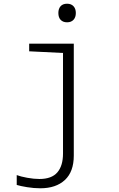

<svg xmlns="http://www.w3.org/2000/svg" viewBox="-20 -767 640 1033"><path d="M341 -647Q319 -647 306.5 -660Q294 -673 294 -697Q294 -720 306 -733.5Q318 -747 341 -747Q363 -747 375.5 -733.5Q388 -720 388 -697Q388 -674 375.5 -660.5Q363 -647 341 -647ZM197 246Q162 246 125.5 240Q89 234 70 228V175Q91 183 126.5 189.5Q162 196 192 196Q258 196 288.5 160.5Q319 125 319 59V-482L137 -491V-532H377V70Q377 157 329 201.5Q281 246 197 246Z"/></svg>

Font: Noto Sans Mono Light
Style: Regular
Weight: 300
Designer: Monotype Design Team
Foundry: Monotype Imaging Inc.
Version: Version 2.014; ttfautohint (v1.8.4.7-5d5b)